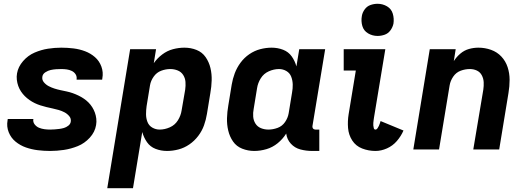

<svg xmlns="http://www.w3.org/2000/svg" viewBox="-20 -790 2776 1015"><path d="M245 8Q281 8 318 2.5Q355 -3 391 -17.5Q427 -32 454.5 -62Q482 -92 488 -129Q491 -146 489 -163Q487 -180 481.5 -195Q476 -210 467.5 -223.5Q459 -237 447.5 -248.5Q436 -260 422.5 -269Q409 -278 394.5 -285Q380 -292 364.5 -297.5Q349 -303 332.5 -306.5Q316 -310 299.5 -313.5Q283 -317 267.5 -322Q252 -327 237.5 -334.5Q223 -342 212 -355Q201 -368 204 -385Q206 -399 220 -408Q234 -417 248 -420Q262 -423 276 -424Q290 -425 304 -425Q319 -425 333 -423Q347 -421 359.5 -415Q372 -409 379.5 -397.5Q387 -386 385 -371V-369H520Q521 -372 521 -376Q527 -408 516 -438Q505 -468 482 -488Q459 -508 430 -519Q401 -530 369 -534Q337 -538 304 -538Q269 -538 233.5 -532.5Q198 -527 163 -512Q128 -497 102 -467Q76 -437 70 -402Q67 -385 69 -368Q71 -351 76.5 -335.5Q82 -320 91 -306.5Q100 -293 111 -282Q122 -271 135.5 -261.5Q149 -252 163.5 -245Q178 -238 193.5 -233Q209 -228 225.5 -224Q242 -220 258.5 -216.5Q275 -213 290.5 -208.5Q306 -204 320.5 -196.5Q335 -189 346 -176Q357 -163 354 -146Q352 -134 341 -125.5Q330 -117 318 -113.5Q306 -110 294 -108.5Q282 -107 269.5 -106Q257 -105 245 -105Q230 -105 215 -107Q200 -109 186.5 -114.5Q173 -120 163.5 -132Q154 -144 156 -159L157 -161H21Q20 -158 20 -154Q14 -121 26 -91Q38 -61 62.5 -41Q87 -21 117 -10.5Q147 0 179.5 4Q212 8 245 8Z M547 205H683L732 -92Q740 -63 757 -38.5Q774 -14 802.5 -3Q831 8 863 8Q893 8 923.5 0Q954 -8 981 -26.5Q1008 -45 1028 -71.5Q1048 -98 1058.5 -127.5Q1069 -157 1074 -188L1092 -298Q1098 -331 1099 -365Q1100 -399 1092.5 -430.5Q1085 -462 1067 -488Q1049 -514 1019 -526Q989 -538 955 -538Q925 -538 894.5 -530Q864 -522 837.5 -502Q811 -482 793 -456L805 -530H668ZM824 -105Q803 -105 785 -115.5Q767 -126 759.5 -145.5Q752 -165 752 -186.5Q752 -208 755 -229L773 -339Q777 -363 792.5 -385Q808 -407 832 -416Q856 -425 880 -425Q901 -425 919.5 -417.5Q938 -410 948.5 -393.5Q959 -377 960.5 -357Q962 -337 959 -316L940 -206Q936 -179 920.5 -154Q905 -129 878 -117Q851 -105 824 -105Z M1324 8Q1356 8 1388.5 -1.5Q1421 -11 1448 -33Q1475 -55 1493 -84Q1497 -53 1517.5 -30.5Q1538 -8 1568 0Q1598 8 1630 8H1668V-105H1648Q1643 -105 1638.5 -107.5Q1634 -110 1632.5 -115Q1631 -120 1632 -125L1699 -530H1562L1547 -439Q1539 -468 1522 -492Q1505 -516 1476.5 -527Q1448 -538 1416 -538Q1386 -538 1355.5 -530Q1325 -522 1298 -503.5Q1271 -485 1251.5 -458.5Q1232 -432 1221 -402.5Q1210 -373 1205 -343L1187 -233Q1181 -199 1180 -165.5Q1179 -132 1186.5 -100Q1194 -68 1212 -42Q1230 -16 1260.5 -4Q1291 8 1324 8ZM1399 -105Q1378 -105 1359.5 -112.5Q1341 -120 1330.5 -136.5Q1320 -153 1318.5 -173.5Q1317 -194 1321 -214L1339 -324Q1343 -351 1358.5 -376Q1374 -401 1401 -413Q1428 -425 1455 -425Q1476 -425 1494 -414.5Q1512 -404 1519.5 -384.5Q1527 -365 1527.5 -343.5Q1528 -322 1524 -301L1506 -191Q1502 -167 1487 -145Q1472 -123 1447.5 -114Q1423 -105 1399 -105Z M1965 8Q1995 8 2025.5 -5.5Q2056 -19 2078 -44.5Q2100 -70 2113 -100L1992 -150Q1990 -144 1988 -137.5Q1986 -131 1983 -124.5Q1980 -118 1975.5 -111.5Q1971 -105 1965 -105Q1958 -105 1956 -112.5Q1954 -120 1953.5 -126.5Q1953 -133 1953.5 -140Q1954 -147 1955 -154Q1956 -161 1957 -168L2017 -530H1797V-417H1861L1823 -186Q1817 -149 1820 -113Q1823 -77 1842 -47.5Q1861 -18 1894.5 -5Q1928 8 1965 8ZM1976 -600Q1995 -600 2013.5 -606.5Q2032 -613 2044 -629.5Q2056 -646 2060 -665Q2064 -692 2056.5 -717.5Q2049 -743 2026 -756.5Q2003 -770 1976 -770Q1957 -770 1938.5 -763.5Q1920 -757 1908 -740.5Q1896 -724 1893 -706Q1888 -678 1895.5 -652.5Q1903 -627 1926 -613.5Q1949 -600 1976 -600Z M2165 0H2301L2357 -339Q2361 -363 2376 -385Q2391 -407 2415 -416Q2439 -425 2464 -425Q2484 -425 2501 -417Q2518 -409 2527 -392Q2536 -375 2537 -355.5Q2538 -336 2535 -316L2482 0H2619L2668 -298Q2674 -333 2674 -368Q2674 -403 2663.5 -435Q2653 -467 2630.5 -491Q2608 -515 2576 -526.5Q2544 -538 2509 -538Q2484 -538 2459 -531Q2434 -524 2413.5 -506.5Q2393 -489 2379 -467L2389 -530H2252Z"/></svg>

Font: Iosevka Sparkle Extrabold
Style: Italic
Weight: 800
Italic angle: -9°
Designer: Belleve Invis
Foundry: Belleve Invis
Version: Version 4.5.0; ttfautohint (v1.8.3)